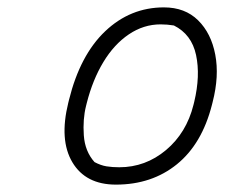

<svg xmlns="http://www.w3.org/2000/svg" viewBox="-20 -783 640 520"><path d="M424 -763Q481 -763 516.5 -728Q552 -693 563 -635Q574 -577 556 -507L554 -499Q527 -393 459 -338Q391 -283 294 -283Q212 -283 176 -343.5Q140 -404 165 -505L167 -513Q197 -634 265 -698.5Q333 -763 424 -763ZM415 -717Q369 -717 329 -690Q289 -663 260 -615Q231 -567 215 -504L213 -496Q204 -460 207 -416.5Q210 -373 236 -344Q253 -335 268.5 -332.5Q284 -330 303 -330Q374 -330 429.5 -376.5Q485 -423 504 -499L506 -507Q523 -578 511 -634Q499 -690 451 -714Q433 -717 415 -717Z"/></svg>

Font: Recursive Mn Csl St Lt
Style: Italic
Weight: 300
Italic angle: -15°
Monospace: yes
Version: Version 1.079;hotconv 1.0.112;makeotfexe 2.5.65598; ttfautoh